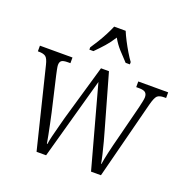

<svg xmlns="http://www.w3.org/2000/svg" viewBox="-135 -893 998 1020"><g transform="rotate(20 364.5 -383.0)"><path d="M68 -451Q60 -485 47.5 -494.5Q35 -504 8 -504H3V-536H187V-504H173Q147 -504 137.5 -497Q128 -490 128 -472Q128 -465 131.5 -447.5Q135 -430 138 -417L183 -223Q188 -199 195 -167Q202 -135 207.5 -105.5Q213 -76 216 -59H219Q221 -76 228 -105Q235 -134 243.5 -165Q252 -196 258 -220L349 -534H394L480 -231Q487 -207 496 -173.5Q505 -140 512.5 -108Q520 -76 523 -57H525Q529 -84 538.5 -126Q548 -168 562 -221L610 -410Q614 -428 617.5 -444Q621 -460 621 -469Q621 -487 611 -495.5Q601 -504 575 -504H559V-536H728V-504H718Q690 -504 678.5 -493Q667 -482 656 -440L543 0H487L361 -461L233 0H179ZM257 -619Q270 -638 286 -664Q302 -690 316 -717Q330 -744 339 -766H404Q413 -744 427 -717Q441 -690 456.5 -664Q472 -638 486 -619V-606H462Q436 -633 413 -658.5Q390 -684 372 -716Q352 -684 329.5 -658.5Q307 -633 280 -606H257Z"/></g></svg>

Font: Noto Serif Tamil Condensed Light
Style: Italic
Weight: 300
Width: 3
Italic angle: -12°
Designer: Indian Type Foundry, Tom Grace, and the Monotype Design Team
Foundry: Monotype Imaging Inc.
Version: Version 2.003; ttfautohint (v1.8.4.7-5d5b)